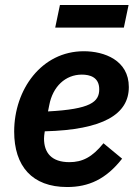

<svg xmlns="http://www.w3.org/2000/svg" viewBox="-20 -740 553 772"><path d="M202 -629H478L497 -720H221ZM250 12C336 12 406 -19 471 -102L396 -164C351 -108 311 -88 259 -88C187 -88 157 -126 157 -183C157 -190 158 -199 160 -212C396 -218 498 -281 498 -390C498 -498 399 -534 317 -534C147 -534 37 -380 37 -211C37 -72 109 12 250 12ZM309 -440C341 -440 379 -430 379 -381C379 -330 344 -301 173 -292L178 -317C192 -392 243 -440 309 -440Z"/></svg>

Font: Braiins Sans SemiBold
Style: Italic
Weight: 600
Italic angle: -11.31°
Designer: Mike Abbink, Paul van der Laan, Pieter van Rosmalen, Jiri Chlebus, Lubos Buracinsky
Foundry: Bold Monday, Sudetype
Version: Version 1.000;hotconv 1.0.109;makeotfexe 2.5.65596